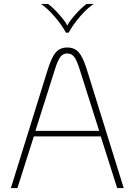

<svg xmlns="http://www.w3.org/2000/svg" viewBox="-20 -950 680 970"><path d="M489 -261H151L68 0H35L222 -601Q241 -662 262.5 -686Q284 -710 320 -710Q356 -710 377.5 -686Q399 -662 418 -601L605 0H572ZM481 -289 382 -601Q368 -646 354.5 -663Q341 -680 320 -680Q299 -680 285.5 -663Q272 -646 258 -601L159 -289ZM187 -930H223Q250 -910 281.5 -874Q313 -838 320 -820Q327 -838 358.5 -874Q390 -910 417 -930H453Q420 -908 383.5 -865.5Q347 -823 327 -785H313Q293 -823 256.5 -865.5Q220 -908 187 -930Z"/></svg>

Font: KoHo ExtraLight
Style: Regular
Weight: 275
Version: Version 1.000; ttfautohint (v1.6)